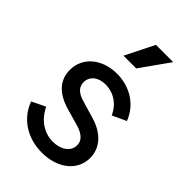

<svg xmlns="http://www.w3.org/2000/svg" viewBox="-240 -888 991 991"><g transform="rotate(45 255.5 -393.0)"><path d="M265 12C380 12 461 -53 461 -145C461 -219 409 -275 322 -300L234 -326C202 -335 160 -351 160 -398C160 -440 195 -470 249 -470C308 -470 360 -435 384 -379L460 -414C428 -500 346 -551 252 -551C146 -551 65 -488 65 -392C65 -322 108 -268 205 -241L286 -218C319 -209 367 -191 367 -144C367 -98 323 -68 265 -68C200 -68 144 -107 113 -172L39 -136C72 -45 157 12 265 12ZM209 -640H302L414 -798H288Z"/></g></svg>

Font: Mluvka Medium
Style: Regular
Weight: 500
Designer: Modified by Jiří Krblich, Original typeface by Gumpita Rahayu
Foundry: Gumpita Rahayu & Jiří Krblich
Version: Version 2.000;Glyphs 3.1.1 (3134)